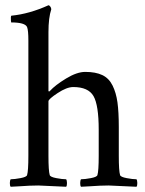

<svg xmlns="http://www.w3.org/2000/svg" viewBox="-20 -714 556 737"><path d="M21 2.9Q17.6 -1 17.8 -11.5Q18.1 -22 21 -25.9Q35.6 -25.9 58.8 -30.3Q82 -34.7 84 -42Q88.9 -58.1 88.9 -116.2V-558.1Q88.9 -597.7 84 -609.9Q76.7 -627.9 22.9 -627.9Q22.5 -627.9 22 -634.3Q21.5 -640.6 21.7 -647Q22 -653.3 23.9 -653.8Q92.8 -660.6 166 -693.8Q169.4 -693.8 173.1 -688.7Q176.8 -683.6 176.8 -678.2Q166 -646 166 -590.8V-365.2Q166 -362.8 168.9 -362.8Q169.4 -362.8 171.9 -365.2Q191.9 -387.2 233.6 -412.6Q275.4 -438 307.1 -438Q347.2 -438 372.8 -425.8Q398.4 -413.6 412.1 -385.7Q425.8 -357.9 430.9 -321Q436 -284.2 436 -226.1V-116.2Q436 -58.1 440.9 -42Q442.9 -34.7 466.1 -30.3Q489.3 -25.9 503.9 -25.9Q506.8 -22 507.1 -11.5Q507.3 -1 503.9 2.9Q401.4 -2 397 -2Q379.4 -2 363.3 -1.2Q347.2 -0.5 326.2 1Q305.2 2.4 291 2.9Q287.6 -1 287.8 -11.5Q288.1 -22 291 -25.9Q305.7 -25.9 328.9 -30.3Q352.1 -34.7 354 -42Q358.9 -58.1 358.9 -116.2V-215.8Q358.9 -310.5 338.9 -345.2Q318.8 -379.9 261.2 -379.9Q236.3 -379.9 201.2 -356.7Q166 -333.5 166 -325.2V-116.2Q166 -58.1 170.9 -42Q172.9 -34.7 196 -30.3Q219.2 -25.9 233.9 -25.9Q236.8 -22 237.1 -11.5Q237.3 -1 233.9 2.9Q131.3 -2 127 -2Q109.4 -2 93.3 -1.2Q77.1 -0.5 56.2 1Q35.2 2.4 21 2.9Z"/></svg>

Font: Crimson
Style: Roman
Weight: 400
Version: Version 0.8